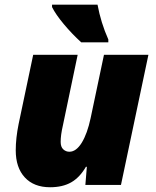

<svg xmlns="http://www.w3.org/2000/svg" viewBox="-20 -786 662 816"><path d="M237.8 -183.1Q237.8 -161.6 248.8 -151.4Q259.8 -141.1 274.9 -141.1Q303.7 -141.1 327.4 -179.4Q351.1 -217.8 365.2 -284.2L421.9 -553.2H610.8L494.1 0H342.8L349.1 -77.1H345.2Q318.8 -31.7 282.5 -11Q246.1 9.8 192.9 9.8Q124 9.8 85.4 -32Q46.9 -73.7 46.9 -147Q46.9 -198.7 59.1 -258.8L121.1 -553.2H310.1L247.1 -252Q237.8 -211.9 237.8 -183.1ZM440.4 -606H325.2Q285.2 -642.6 251 -683.6Q216.8 -724.6 201.2 -755.9V-766.1H394.5Q408.7 -689.5 440.4 -618.2Z"/></svg>

Font: TypoPRO Open Sans
Style: Italic
Weight: 800
Italic angle: -12°
Foundry: Ascender Corporation
Version: Version 1.10